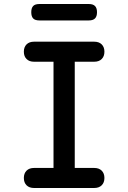

<svg xmlns="http://www.w3.org/2000/svg" viewBox="-20 -938 640 958"><path d="M353 -100H450Q474 -100 487.5 -86.5Q501 -73 501 -50Q501 -27 487.5 -13.5Q474 0 450 0H150Q126 0 112.5 -13.5Q99 -27 99 -50Q99 -73 112.5 -86.5Q126 -100 150 -100H247V-630H150Q126 -630 112.5 -643.5Q99 -657 99 -680Q99 -703 112.5 -716.5Q126 -730 150 -730H450Q474 -730 487.5 -716.5Q501 -703 501 -680Q501 -657 487.5 -643.5Q474 -630 450 -630H353ZM177 -836Q155 -836 145.5 -846Q136 -856 136 -877Q136 -898 145.5 -908Q155 -918 177 -918H423Q444 -918 454 -908Q464 -898 464 -877Q464 -856 454 -846Q444 -836 423 -836Z"/></svg>

Font: Maple Mono Medium
Style: Regular
Weight: 500
Monospace: yes
Designer: subframe7536
Version: Version 7.000